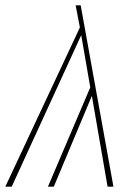

<svg xmlns="http://www.w3.org/2000/svg" viewBox="-29 -701 511 721"><path d="M397 0H375L316 -341L173 0H151L310 -373L276 -569L15 0H-9L271 -598L255 -681H274Z"/></svg>

Font: Fira Sans Extra Condensed Thin
Style: Italic
Weight: 250
Width: 3
Italic angle: -8°
Designer: Carrois Corporate & Edenspiekermann AG
Foundry: Carrois Corporate GbR & Edenspiekermann AG
Version: Version 4.203